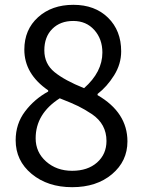

<svg xmlns="http://www.w3.org/2000/svg" viewBox="-20 -764 595 797"><path d="M45 -182Q45 -250 84 -301.5Q123 -353 180 -384V-389Q81 -457 81 -558Q81 -641 138 -692.5Q195 -744 284.5 -744Q374 -744 428.5 -690.5Q483 -637 483 -551Q483 -498 453.5 -451Q424 -404 385 -374V-369Q509 -297 509 -177Q509 -95 445 -41Q381 13 279.5 13Q178 13 111.5 -42Q45 -97 45 -182ZM329 -398Q405 -465 405 -546Q405 -602 371.5 -639.5Q338 -677 284 -677Q230 -677 197 -644Q164 -611 164 -555Q164 -499 206.5 -464.5Q249 -430 329 -398ZM422 -179Q422 -249 362 -290Q330 -311 304.5 -323.5Q279 -336 228 -356Q128 -292 128 -190Q128 -132 171.5 -93.5Q215 -55 279.5 -55Q344 -55 383 -89.5Q422 -124 422 -179Z"/></svg>

Font: Swei Fan Sans CJK TC
Style: Regular
Weight: 400
Version: Version 2.130